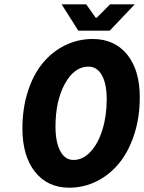

<svg xmlns="http://www.w3.org/2000/svg" viewBox="-20 -850 662 882"><path d="M339.8 -709 263.2 -830.1H376L419.9 -768.1H423.8L485.8 -830.1H599.1L483.9 -709ZM297.9 12.2Q198.7 12.2 140.9 -60.5Q83 -133.3 83 -259.8Q83 -352.1 107.9 -429.7Q132.8 -507.3 176 -559.8Q219.2 -612.3 278.6 -641.6Q337.9 -670.9 405.8 -670.9Q505.9 -670.9 564 -599.6Q622.1 -528.3 622.1 -402.8Q622.1 -311.5 596.9 -233.4Q571.8 -155.3 528.3 -101.6Q484.9 -47.9 425.3 -17.8Q365.7 12.2 297.9 12.2ZM317.9 -115.2Q360.4 -115.2 395.5 -152.6Q430.7 -189.9 450.4 -253.7Q470.2 -317.4 470.2 -394Q470.2 -464.4 448.2 -504.2Q426.3 -543.9 386.2 -543.9Q321.3 -543.9 278.1 -465.3Q234.9 -386.7 234.9 -268.1Q234.9 -197.8 256.6 -156.5Q278.3 -115.2 317.9 -115.2Z"/></svg>

Font: Office Code Pro Bold Italic
Style: Regular
Weight: 700
Italic angle: -9°
Designer: Nathan Rutzky & Paul D. Hunt
Foundry: Adobe Systems Incorporated
Version: Version 1.004;PS 001.004;hotconv 1.0.70;makeotf.lib2.5.58329